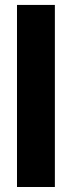

<svg xmlns="http://www.w3.org/2000/svg" viewBox="-20 -747 287 767"><path d="M199.2 -727.3H47.9V0H199.2Z"/></svg>

Font: RED Number
Style: Bold
Weight: 700
Designer: RED UED
Foundry: rsms
Version: Version 1.003;FEAKit 1.0